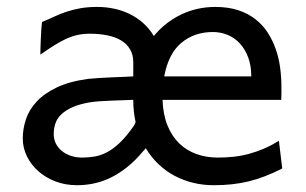

<svg xmlns="http://www.w3.org/2000/svg" viewBox="-20 -528 892 560"><path d="M607.9 -507.8Q645.5 -507.8 674.6 -498.3Q703.6 -488.8 725.1 -471.9Q746.6 -455.1 761 -432.6Q775.4 -410.2 784.4 -384.3Q793.5 -358.4 797.1 -330.3Q800.8 -302.2 800.8 -274.9Q800.8 -268.1 800.8 -255.9Q800.8 -243.7 800.3 -236.8H454.1Q455.6 -193.8 468.5 -162.1Q481.4 -130.4 502.9 -109.6Q524.4 -88.9 553.2 -78.6Q582 -68.4 615.2 -68.4Q638.7 -68.4 661.1 -70.8Q683.6 -73.2 705.6 -79.1Q727.5 -85 749.3 -94.2Q771 -103.5 793.5 -117.2L803.2 -36.6Q777.3 -23.4 753.4 -14.2Q729.5 -4.9 705.3 1Q681.2 6.8 656.2 9.5Q631.3 12.2 603 12.2Q572.8 12.2 544.2 5.4Q515.6 -1.5 490 -14.9Q464.4 -28.3 442.9 -48.6Q421.4 -68.8 405.3 -95.7Q399.9 -89.4 394.3 -83.3Q388.7 -77.1 383.3 -70.8Q361.8 -47.9 339.6 -32Q317.4 -16.1 295.2 -6.3Q272.9 3.4 250.2 7.8Q227.5 12.2 205.1 12.2Q170.4 12.2 141.4 1Q112.3 -10.3 91.3 -29.1Q70.3 -47.9 58.3 -72.5Q46.4 -97.2 46.4 -124.5Q46.4 -152.3 55.7 -180.2Q64.9 -208 86.9 -231.7Q108.9 -255.4 145.5 -272.9Q182.1 -290.5 236.8 -297.9Q249.5 -299.3 268.8 -300.5Q288.1 -301.8 307.9 -302.5Q327.6 -303.2 344.5 -304Q361.3 -304.7 368.7 -305.2V-346.7Q368.7 -368.7 359.1 -384.5Q349.6 -400.4 332.8 -410.4Q315.9 -420.4 292.5 -425Q269 -429.7 241.7 -429.7Q222.2 -429.7 205.3 -425.8Q188.5 -421.9 171.6 -414.1Q154.8 -406.2 137 -395Q119.1 -383.8 97.7 -368.7Q97.7 -376.5 98.1 -389.4Q98.6 -402.3 99.1 -416.3Q99.6 -430.2 100.6 -443.1Q101.6 -456.1 102.5 -463.9Q121.6 -471.7 138.7 -479.7Q155.8 -487.8 174.3 -493.9Q192.9 -500 214.4 -503.9Q235.8 -507.8 263.7 -507.8Q288.6 -507.8 312.7 -502.7Q336.9 -497.6 358.4 -487.1Q379.9 -476.6 397.9 -460.4Q416 -444.3 428.7 -422.9Q461.9 -463.4 508.3 -485.6Q554.7 -507.8 607.9 -507.8ZM368.7 -236.8Q359.4 -236.3 342.8 -235.8Q326.2 -235.4 307.6 -234.6Q289.1 -233.9 271.2 -232.7Q253.4 -231.4 241.7 -229.5Q210.9 -224.1 190.9 -215.1Q170.9 -206.1 158.7 -194.3Q146.5 -182.6 141.6 -168Q136.7 -153.3 136.7 -136.7Q136.7 -122.1 142.8 -109.6Q148.9 -97.2 159.9 -88.1Q170.9 -79.1 186 -73.7Q201.2 -68.4 219.7 -68.4Q238.3 -68.4 256.3 -71.5Q274.4 -74.7 292.5 -84.2Q310.5 -93.8 329.3 -111.6Q348.1 -129.4 368.7 -158.7Q373.5 -165 375.5 -171.9Q372.1 -187 370.4 -203.1Q368.7 -219.2 368.7 -236.8ZM600.6 -434.6Q546.9 -434.6 509 -403.1Q471.2 -371.6 459 -305.2H712.9Q712.9 -336.4 703.9 -360.6Q694.8 -384.8 679.4 -401.4Q664.1 -418 643.8 -426.3Q623.5 -434.6 600.6 -434.6Z"/></svg>

Font: Andika DR AuSIL
Style: Regular
Weight: 400
Designer: Annie Olsen & Victor Gaultney
Foundry: SIL International
Version: Version 0.003